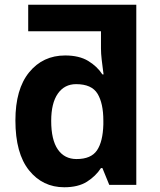

<svg xmlns="http://www.w3.org/2000/svg" viewBox="-20 -780 673 810"><path d="M251 10Q160 10 102.5 -61.5Q45 -133 45 -272Q45 -404 103 -475Q161 -546 255 -546Q314 -546 352 -523Q390 -500 412 -466H417Q417 -466 414.5 -484.5Q412 -503 409 -528.5Q406 -554 406 -575V-648H99V-760H555V0H441L412 -71H406Q384 -37 347 -13.5Q310 10 251 10ZM303 -109Q364 -109 389 -145.5Q414 -182 416 -255V-271Q416 -344 391.5 -384.5Q367 -425 301 -425Q252 -425 224 -385Q196 -345 196 -270Q196 -190 224 -149.5Q252 -109 303 -109Z"/></svg>

Font: BC Sans
Style: Bold
Weight: 700
Designer: Monotype Design Team
Province of B.C.
Foundry: Monotype Imaging Inc.
Version: Version 2.000;GOOG;noto-source:20170915:90ef993387c0